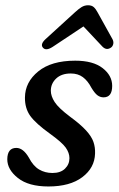

<svg xmlns="http://www.w3.org/2000/svg" viewBox="-20 -682 440 712"><path d="M174.5 -40.5Q204.5 -40.5 221 -56.5Q237.5 -72.5 237.5 -95.5Q237.5 -115 223.8 -134.5Q210 -154 165.5 -186Q112.5 -224 92.2 -252.2Q72 -280.5 72.5 -320.5Q73 -377.5 121.8 -417.2Q170.5 -457 259 -457Q325 -457 360.5 -429.5Q396 -402 396 -363.5Q396 -321 364 -321Q351.5 -321 341.2 -328.8Q331 -336.5 319 -356.5Q305.5 -382.5 287.2 -396Q269 -409.5 242.5 -409.5Q208 -409.5 188.2 -390.8Q168.5 -372 168.5 -345.5Q168.5 -325.5 182.8 -303.5Q197 -281.5 239.5 -249.5Q279 -220.5 299.2 -198.2Q319.5 -176 326.5 -155.8Q333.5 -135.5 332.5 -112.5Q331 -59.5 285.2 -25Q239.5 9.5 159.5 9.5Q86 9.5 46.5 -21.8Q7 -53 7 -91.5Q7.5 -133.5 40.5 -133.5Q66 -133.5 87 -97.5Q103 -66.5 125 -53.5Q147 -40.5 174.5 -40.5ZM175 -508Q150 -492 139 -505.5Q128.5 -518 149 -537L257.5 -636Q271 -648.5 282.2 -655.5Q293.5 -662.5 306.5 -662.5Q320 -662.5 327.8 -655.5Q335.5 -648.5 342 -636L397.5 -536Q402 -526.5 399.8 -518Q397.5 -509.5 391.5 -505.5Q375 -494 360 -509L289.5 -584Z"/></svg>

Font: Fraunces 72pt S100
Style: Italic
Weight: 400
Italic angle: -16°
Version: Version 1.000; ttfautohint (v1.8.3)